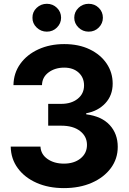

<svg xmlns="http://www.w3.org/2000/svg" viewBox="-20 -966 667 996"><path d="M311.5 9.8Q231.4 9.8 169.7 -17.6Q107.9 -44.9 72.3 -93.5Q36.6 -142.1 35.6 -205.6H189.9Q191.9 -165.5 226.3 -141.4Q260.7 -117.2 311.5 -117.2Q364.3 -117.2 397.7 -144Q431.2 -170.9 431.2 -214.4Q431.2 -258.3 395.5 -286.1Q359.9 -314 297.9 -314H230V-427.2H297.9Q350.1 -427.2 383.1 -453.6Q416 -480 416 -522.9Q416 -564 387.7 -589.6Q359.4 -615.2 313 -615.2Q265.6 -615.2 232.2 -590.6Q198.7 -565.9 197.8 -524.4H49.8Q50.8 -586.9 85.4 -635Q120.1 -683.1 179.4 -710.2Q238.8 -737.3 313.5 -737.3Q388.7 -737.3 445.3 -710Q502 -682.6 533.2 -636.2Q564.5 -589.8 564.5 -532.2Q564.5 -471.2 526.4 -430.4Q488.3 -389.6 427.2 -378.4V-373Q507.3 -362.8 549.1 -317.4Q590.8 -272 590.8 -204.1Q590.8 -142.1 554.9 -93.8Q519 -45.4 456.1 -17.8Q393.1 9.8 311.5 9.8ZM223.1 -801.8Q192.4 -801.8 170.2 -823.2Q147.9 -844.7 148.4 -874Q147.9 -904.3 170.2 -925.3Q192.4 -946.3 223.1 -946.3Q253.9 -946.3 275.4 -925.3Q296.9 -904.3 296.9 -874Q296.9 -844.7 275.4 -823.2Q253.9 -801.8 223.1 -801.8ZM439.9 -801.8Q409.2 -801.8 387.2 -823.2Q365.2 -844.7 365.2 -874Q365.2 -904.3 387.2 -925.3Q409.2 -946.3 439.9 -946.3Q471.2 -946.3 492.4 -925.3Q513.7 -904.3 513.7 -874Q513.7 -844.7 492.4 -823.2Q471.2 -801.8 439.9 -801.8Z"/></svg>

Font: Inter Tight
Style: Bold
Weight: 700
Designer: Rasmus Andersson
Foundry: rsms
Version: Version 3.004; ttfautohint (v1.8.4.7-5d5b)